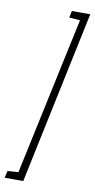

<svg xmlns="http://www.w3.org/2000/svg" viewBox="-167 -784 481 975"><g transform="rotate(10 74.0 -296.5)"><path d="M-68 150 -60 114 -4 110 170 -704 114 -708 121 -743H216L28 150Z"/></g></svg>

Font: Saira UltraCondensed ExtraLight
Style: Italic
Weight: 250
Width: 1
Italic angle: -12°
Designer: Hector Gatti with collaboration of the Omnibus-Type team
Foundry: Omnibus-Type
Version: Version 1.101